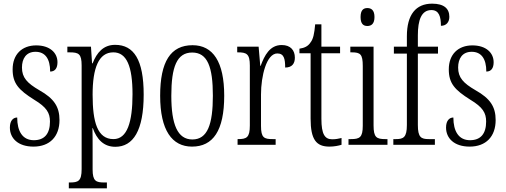

<svg xmlns="http://www.w3.org/2000/svg" viewBox="-20 -791 2763 1049"><path d="M163 10C252 10 305 -45 305 -135C305 -208 275 -253 195 -298C128 -337 100 -367 100 -422C100 -471 123 -508 174 -508C226 -508 254 -471 254 -400C281 -400 294 -419 294 -451C294 -503 252 -543 178 -543C100 -543 49 -494 49 -412C49 -336 81 -300 167 -246C235 -205 253 -174 253 -127C253 -60 223 -25 165 -25C103 -25 74 -74 74 -149C53 -149 34 -133 34 -94C34 -36 78 10 163 10Z M356 238H564V206H550C505 206 486 199 486 135V24C486 -23 486 -63 485 -91H487C509 -30 546 11 610 11C708 11 765 -78 765 -274C765 -465 711 -546 609 -546C545 -546 509 -504 486 -445H483L477 -536H348V-505H360C410 -505 426 -497 426 -433V133C426 199 407 206 361 206H356ZM600 -31C512 -31 486 -124 486 -274C486 -419 519 -505 599 -505C672 -505 704 -429 704 -276C704 -124 675 -31 600 -31Z M1029 10C1144 10 1205 -77 1205 -268C1205 -453 1144 -544 1032 -544C912 -544 855 -454 855 -268C855 -79 920 10 1029 10ZM1031 -29C950 -29 916 -111 916 -268C916 -425 946 -504 1030 -504C1114 -504 1143 -425 1143 -268C1143 -112 1114 -29 1031 -29Z M1278 0H1486V-31H1470C1423 -31 1406 -38 1406 -103V-275C1406 -375 1436 -499 1495 -499C1532 -499 1538 -469 1538 -422C1576 -422 1591 -444 1591 -476C1591 -516 1568 -545 1519 -545C1454 -545 1425 -488 1404 -431H1402L1393 -536H1276V-505H1279C1327 -505 1345 -497 1345 -433V-105C1345 -39 1327 -31 1280 -31H1278Z M1780 10C1806 10 1830 5 1846 0V-37C1828 -33 1815 -30 1795 -30C1755 -30 1736 -57 1736 -142V-500H1838V-536H1736V-658H1702C1697 -606 1692 -578 1675 -557C1663 -539 1644 -529 1616 -525V-500H1677V-143C1677 -28 1708 10 1780 10Z M1987 -649C2009 -649 2026 -661 2026 -698C2026 -735 2009 -747 1987 -747C1965 -747 1950 -735 1950 -698C1950 -661 1965 -649 1987 -649ZM1884 0H2097V-31H2086C2037 -31 2021 -40 2021 -106V-536H1894V-505H1902C1949 -505 1962 -495 1962 -430V-104C1962 -40 1945 -31 1897 -31H1884Z M2129 0H2356V-31H2323C2281 -31 2263 -40 2263 -108V-498H2373V-536H2263V-598C2263 -681 2282 -736 2337 -736C2379 -736 2389 -699 2389 -650C2419 -650 2435 -671 2435 -699C2435 -744 2406 -771 2341 -771C2252 -771 2203 -711 2203 -593V-536H2132V-498H2203V-108C2203 -40 2184 -31 2143 -31H2129Z M2546 10C2635 10 2688 -45 2688 -135C2688 -208 2658 -253 2578 -298C2511 -337 2483 -367 2483 -422C2483 -471 2506 -508 2557 -508C2609 -508 2637 -471 2637 -400C2664 -400 2677 -419 2677 -451C2677 -503 2635 -543 2561 -543C2483 -543 2432 -494 2432 -412C2432 -336 2464 -300 2550 -246C2618 -205 2636 -174 2636 -127C2636 -60 2606 -25 2548 -25C2486 -25 2457 -74 2457 -149C2436 -149 2417 -133 2417 -94C2417 -36 2461 10 2546 10Z"/></svg>

Font: Noto Serif Tamil ExtraCondensed Light
Style: Italic
Weight: 300
Width: 2
Italic angle: -12°
Designer: Indian Type Foundry, Tom Grace, and the Monotype Design Team
Foundry: Monotype Imaging Inc.
Version: Version 2.003